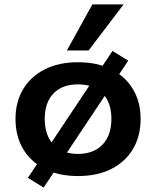

<svg xmlns="http://www.w3.org/2000/svg" viewBox="-20 -785 705 867"><path d="M332 10Q245 10 181.5 -22.5Q118 -55 84 -113Q50 -171 50 -248Q50 -324 84 -381.5Q118 -439 181.5 -471.5Q245 -504 332 -504Q420 -504 483.5 -471.5Q547 -439 581 -381.5Q615 -324 615 -248Q615 -171 581 -113Q547 -55 483.5 -22.5Q420 10 332 10ZM332 -90Q403 -90 443 -132Q483 -174 483 -248Q483 -322 443.5 -363Q404 -404 332 -404Q261 -404 221.5 -363Q182 -322 182 -248Q182 -174 221.5 -132Q261 -90 332 -90ZM177 62 106 18 488 -555 559 -511ZM282 -557 397 -765H538L380 -557Z"/></svg>

Font: Nunito Sans 10pt SemiExpanded
Style: Bold
Weight: 700
Width: 6
Designer: Vernon Adams
Foundry: Vernon Adams
Version: Version 3.101;gftools[0.9.27]